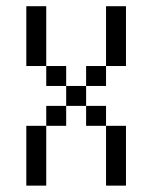

<svg xmlns="http://www.w3.org/2000/svg" viewBox="-20 -582 478 602"><path d="M62.5 -187.5H125V0H62.5ZM125 -250H187.5V-187.5H125ZM187.5 -312.5H250V-250H187.5ZM250 -375H312.5V-312.5H250ZM312.5 -562.5H375V-375H312.5ZM312.5 -187.5H375V0H312.5ZM250 -250H312.5V-187.5H250ZM125 -375H187.5V-312.5H125ZM62.5 -562.5H125V-375H62.5Z"/></svg>

Font: Pixel Operator
Style: Regular
Weight: 400
Designer: Jayvee Enaguas (HarvettFox96)
Version: 2016.04.25